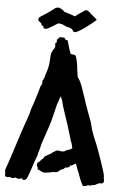

<svg xmlns="http://www.w3.org/2000/svg" viewBox="-71 -949 641 1002"><g transform="rotate(5 250.0 -447.5)"><path d="M-7.8 -22.5C-7.8 -15.6 -7.8 -10.7 -6.8 -5.9C-3.9 -2.9 2 -2 5.9 -2C9.8 -2 13.7 -2.9 17.6 -3.9C22.5 -1 28.3 1 33.2 1C38.1 1 42 -1 46.9 -3.9C50.8 1 60.5 0 67.4 2.9C71.3 0 75.2 -2 80.1 -2C85 -2 82 5.9 92.8 5.9C97.7 5.9 101.6 1 106.4 -2C125 -42 133.8 -85.9 152.3 -127.9C152.3 -142.6 162.1 -157.2 167 -188.5C179.7 -228.5 195.3 -268.6 207 -308.6C213.9 -332 218.8 -356.4 224.6 -378.9C227.5 -389.6 229.5 -402.3 234.4 -413.1C237.3 -419.9 238.3 -422.9 239.3 -429.7C242.2 -432.6 239.3 -430.7 246.1 -446.3L254.9 -425.8C267.6 -371.1 290 -320.3 304.7 -265.6C308.6 -251 315.4 -235.4 318.4 -218.8C325.2 -210 326.2 -192.4 330.1 -181.6C319.3 -170.9 300.8 -171.9 290 -161.1C285.2 -161.1 281.2 -160.2 276.4 -160.2C269.5 -160.2 263.7 -161.1 258.8 -164.1C256.8 -162.1 252.9 -161.1 246.1 -162.1C242.2 -159.2 242.2 -156.2 231.4 -152.3C227.5 -147.5 210.9 -135.7 204.1 -135.7C201.2 -128.9 197.3 -129.9 190.4 -127L181.6 -112.3C169.9 -109.4 172.9 -98.6 156.2 -90.8C153.3 -87.9 153.3 -77.1 153.3 -73.2C158.2 -70.3 160.2 -63.5 159.2 -54.7C169.9 -54.7 169.9 -48.8 190.4 -42C209 -42 226.6 -45.9 245.1 -49.8C259.8 -45.9 269.5 -54.7 280.3 -65.4C291 -66.4 295.9 -71.3 302.7 -78.1C313.5 -77.1 315.4 -80.1 323.2 -83C326.2 -86.9 321.3 -91.8 336.9 -91.8C340.8 -96.7 347.7 -99.6 355.5 -102.5C362.3 -87.9 365.2 -74.2 372.1 -59.6C378.9 -39.1 390.6 -8.8 402.3 10.7C409.2 9.8 415 9.8 420.9 7.8C423.8 6.8 424.8 1 436.5 4.9C445.3 4.9 446.3 0 461.9 0C465.8 0 467.8 -3.9 471.7 -4.9C476.6 -7.8 482.4 -9.8 489.3 -12.7C496.1 -9.8 504.9 -9.8 509.8 -22.5C508.8 -34.2 505.9 -44.9 505.9 -55.7C505.9 -67.4 461.9 -191.4 454.1 -210C443.4 -236.3 431.6 -261.7 423.8 -288.1C419.9 -300.8 418 -315.4 413.1 -328.1C400.4 -362.3 387.7 -395.5 376 -429.7C376 -432.6 375 -433.6 371.1 -446.3C356.4 -484.4 349.6 -522.5 325.2 -554.7C318.4 -590.8 319.3 -630.9 304.7 -665C297.9 -668 297.9 -668 278.3 -670.9C269.5 -693.4 263.7 -715.8 256.8 -739.3L254.9 -740.2C248 -740.2 243.2 -744.1 238.3 -752.9C230.5 -752 222.7 -752.9 214.8 -753.9C211.9 -747.1 200.2 -742.2 200.2 -735.4C200.2 -730.5 205.1 -725.6 193.4 -718.8C193.4 -710 198.2 -703.1 191.4 -692.4C190.4 -688.5 186.5 -685.5 183.6 -682.6C183.6 -675.8 181.6 -675.8 178.7 -670.9C171.9 -652.3 174.8 -622.1 170.9 -601.6C168 -585.9 163.1 -566.4 156.2 -550.8C155.3 -540 152.3 -531.2 143.6 -518.6L144.5 -505.9C141.6 -499 141.6 -494.1 136.7 -490.2C127.9 -456.1 116.2 -421.9 105.5 -387.7C98.6 -372.1 95.7 -356.4 90.8 -337.9C80.1 -305.7 69.3 -274.4 57.6 -242.2C35.2 -171.9 13.7 -103.5 -9.8 -37.1C-8.8 -34.2 -7.8 -29.3 -7.8 -22.5ZM94.7 -831.1C95.7 -829.1 99.6 -826.2 105.5 -821.3C112.3 -818.4 112.3 -812.5 115.2 -805.7C118.2 -804.7 127.9 -804.7 124 -796.9C124 -792 133.8 -790 136.7 -790C152.3 -790 196.3 -824.2 201.2 -824.2C215.8 -824.2 230.5 -818.4 242.2 -811.5C247.1 -808.6 250 -811.5 268.6 -803.7C271.5 -800.8 276.4 -801.8 280.3 -790C283.2 -787.1 286.1 -786.1 291 -786.1C308.6 -786.1 383.8 -844.7 398.4 -859.4C395.5 -864.3 392.6 -866.2 377 -878.9C377 -881.8 375 -878.9 364.3 -889.6C364.3 -891.6 359.4 -895.5 349.6 -902.3C345.7 -905.3 340.8 -904.3 336.9 -905.3C325.2 -897.5 313.5 -890.6 302.7 -882.8C295.9 -877.9 290 -872.1 283.2 -868.2C264.6 -876 244.1 -880.9 224.6 -887.7C221.7 -891.6 220.7 -893.6 217.8 -896.5C214.8 -896.5 215.8 -896.5 201.2 -905.3C197.3 -905.3 193.4 -906.2 189.5 -906.2C187.5 -906.2 183.6 -904.3 176.8 -901.4C161.1 -887.7 119.1 -859.4 100.6 -848.6C99.6 -844.7 94.7 -846.7 94.7 -831.1Z"/></g></svg>

Font: Caesar Dressing Cyrillic
Style: Regular
Weight: 400
Designer: Dathan Boardman
Foundry: Open Window
Version: Version 1.00;July 2, 2020;FontCreator 13.0.0.2642 64-bit